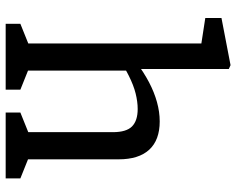

<svg xmlns="http://www.w3.org/2000/svg" viewBox="-96 -716 813 660"><g transform="rotate(90 310.0 -386.5)"><path d="M367.3 -50.5 455 -85.8 434.8 -47.2V-368.5Q434.8 -414.8 415.1 -434.3Q395.3 -453.8 355.2 -453.8Q330.5 -453.8 302.1 -446.8Q273.7 -439.8 240 -422.8Q216.5 -411.2 191.3 -393.8L194.3 -448.8Q229.2 -474.8 263.3 -492.8Q297.5 -510.7 331.4 -520.1Q365.3 -529.5 397.8 -529.5Q461.8 -529.5 495 -493.6Q528.2 -457.7 528.2 -388V-44.3L505.8 -85.8L593.8 -50.5V0H367.3ZM62.3 -50.5 150 -85.8 129.8 -47.2V-700.5L156 -668.7L42.3 -686.2V-741.8L204.5 -773L217.7 -767V-432.7L223.2 -425.7V-50L200.8 -85.8L288.8 -50.5V0H62.3Z"/></g></svg>

Font: Monaspace Xenon Var ExtraLight
Style: Regular
Weight: 200
Designer: Riley Cran and the Lettermatic Team
Version: Version 1.200 (Monaspace Xenon Var)